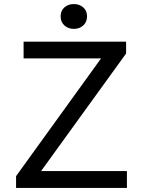

<svg xmlns="http://www.w3.org/2000/svg" viewBox="-20 -924 701 944"><path d="M59 -58 477 -637H96V-719H600V-661L182 -83H604V0H59ZM278 -844Q278 -871 296.5 -887.5Q315 -904 343 -904Q371 -904 389.5 -887.5Q408 -871 408 -844Q408 -816 389.5 -799Q371 -782 343 -782Q315 -782 296.5 -799Q278 -816 278 -844Z"/></svg>

Font: Nebula Sans Medium
Style: Regular
Weight: 500
Designer: Paul D. Hunt for Adobe (as Source Sans)
Foundry: Nebula Entertainment & Broadcasting LLC
Version: Version 1.010